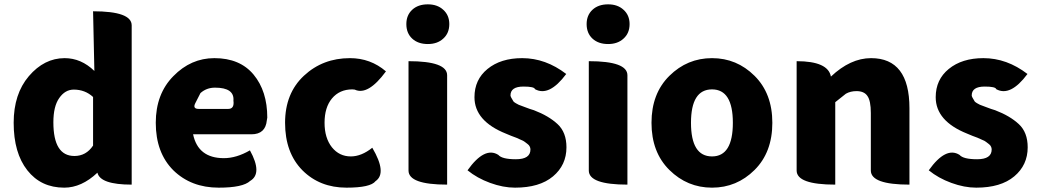

<svg xmlns="http://www.w3.org/2000/svg" viewBox="-20 -851 4788 885"><path d="M276 14Q169 14 106 -66Q43 -146 43 -285Q43 -418 113 -500Q184 -583 278 -583Q354 -583 415 -524L409 -799Q587 -799 587 -734V0Q442 0 429 -55Q356 14 276 14ZM323 -132Q377 -132 409 -180V-404Q372 -438 320 -438Q280 -438 253 -399Q226 -361 226 -287Q226 -132 323 -132Z M988 14Q861 14 779 -66Q698 -147 698 -285Q698 -418 779 -500Q860 -583 968 -583Q1086 -583 1149 -507Q1212 -431 1212 -309L1210 -297Q1204 -232 1139 -232H870Q893 -122 1012 -122Q1070 -122 1132 -158Q1191 -51 1133 -17Q1100 14 988 14ZM880 -375Q867 -349 896 -349H1032Q1061 -349 1056 -387Q1061 -447 971 -447Q932 -447 904 -422Z M1577 14Q1454 14 1374 -66Q1294 -147 1294 -285Q1294 -421 1381 -502Q1468 -583 1593 -583Q1688 -583 1759 -522Q1676 -409 1615 -438L1604 -439Q1545 -439 1510 -397Q1476 -356 1476 -285Q1476 -215 1510 -172Q1544 -130 1597 -130Q1646 -130 1696 -170Q1765 -53 1711 -16Q1688 14 1577 14Z M2041 0Q1863 0 1863 -65V-569Q2041 -569 2041 -504V0ZM1952 -648Q1907 -648 1880 -673Q1853 -698 1853 -740Q1853 -781 1880 -806Q1907 -831 1952 -831Q1996 -831 2023 -806Q2051 -781 2051 -740Q2051 -698 2023 -673Q1996 -648 1952 -648Z M2354 14Q2299 14 2239 -8Q2179 -30 2135 -66Q2214 -177 2277 -137Q2294 -117 2358 -117Q2425 -117 2425 -162Q2425 -169 2422 -175Q2419 -182 2412 -187Q2405 -193 2399 -197Q2393 -202 2380 -207Q2368 -213 2360 -216Q2353 -219 2336 -225Q2319 -232 2312 -235Q2167 -293 2167 -403Q2167 -484 2227 -533Q2288 -583 2387 -583Q2495 -583 2590 -510Q2511 -404 2446 -440Q2443 -452 2393 -452Q2333 -452 2333 -411Q2333 -405 2347 -383Q2351 -379 2358 -375Q2366 -371 2371 -368Q2377 -366 2387 -362Q2397 -358 2403 -356Q2409 -354 2422 -349Q2435 -345 2441 -343Q2509 -317 2550 -279Q2591 -241 2591 -172Q2591 -90 2529 -38Q2467 14 2354 14Z M2872 0Q2694 0 2694 -65V-569Q2872 -569 2872 -504V0ZM2783 -648Q2738 -648 2711 -673Q2684 -698 2684 -740Q2684 -781 2711 -806Q2738 -831 2783 -831Q2827 -831 2854 -806Q2882 -781 2882 -740Q2882 -698 2854 -673Q2827 -648 2783 -648Z M2983 -285Q2983 -420 3065.5 -501.5Q3148 -583 3262 -583Q3376 -583 3458 -501.5Q3540 -420 3540 -285Q3540 -149 3458 -67.5Q3376 14 3262 14Q3148 14 3065.5 -67.5Q2983 -149 2983 -285ZM3262 -130Q3358 -130 3358 -285Q3358 -439 3262 -439Q3165 -439 3165 -285Q3165 -130 3262 -130Z M3830 0Q3652 0 3652 -65V-569Q3797 -569 3810 -498Q3900 -583 3995 -583Q4172 -583 4172 -352V0Q3994 0 3994 -65V-330Q3994 -387 3978 -409Q3963 -431 3928 -431Q3900 -431 3879 -419L3830 -380V0Z M4480 14Q4425 14 4365 -8Q4305 -30 4261 -66Q4340 -177 4403 -137Q4420 -117 4484 -117Q4551 -117 4551 -162Q4551 -169 4548 -175Q4545 -182 4538 -187Q4531 -193 4525 -197Q4519 -202 4506 -207Q4494 -213 4486 -216Q4479 -219 4462 -225Q4445 -232 4438 -235Q4293 -293 4293 -403Q4293 -484 4353 -533Q4414 -583 4513 -583Q4621 -583 4716 -510Q4637 -404 4572 -440Q4569 -452 4519 -452Q4459 -452 4459 -411Q4459 -405 4473 -383Q4477 -379 4484 -375Q4492 -371 4497 -368Q4503 -366 4513 -362Q4523 -358 4529 -356Q4535 -354 4548 -349Q4561 -345 4567 -343Q4635 -317 4676 -279Q4717 -241 4717 -172Q4717 -90 4655 -38Q4593 14 4480 14Z"/></svg>

Font: Swei Half Moon CJK SC
Style: Black
Weight: 900
Version: Version 2.071